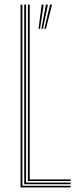

<svg xmlns="http://www.w3.org/2000/svg" viewBox="-20 -820 338 840"><path d="M70 0V-800H78V-7H289V0ZM86 -14V-800H94V-21H289V-14ZM102 -28V-800H110V-35H289V-28ZM155 -694H148.5L162.5 -800H171.2ZM181 -694H174L199 -800H207.8ZM168 -694H161L180.8 -800H189.5Z"/></svg>

Font: Big Shoulders Inline Text Thin
Style: Regular
Weight: 100
Designer: Patric King
Foundry: XO Type Co
Version: Version 2.002